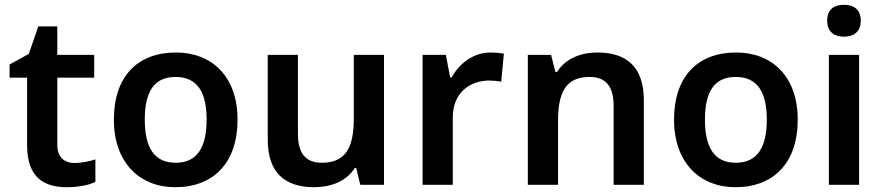

<svg xmlns="http://www.w3.org/2000/svg" viewBox="-20 -771 3684 801"><path d="M291 -91C249 -91 219 -115 219 -166V-447H373V-542H219V-661H140L100 -546L20 -502V-447H93V-165C93 -28 166 10 259 10C306 10 351 1 378 -12V-106C353 -98 322 -91 291 -91Z M971 -272C971 -452 864 -552 714 -552C554 -552 455 -452 455 -272C455 -92 563 10 711 10C871 10 971 -92 971 -272ZM584 -272C584 -387 622 -450 712 -450C803 -450 842 -387 842 -272C842 -157 803 -92 713 -92C622 -92 584 -157 584 -272Z M1582 -542H1456V-277C1456 -158 1424 -92 1323 -92C1254 -92 1223 -132 1223 -213V-542H1097V-188C1097 -50 1169 10 1291 10C1359 10 1425 -14 1460 -70H1466L1483 0H1582Z M2027 -552C1953 -552 1896 -505 1864 -448H1858L1840 -542H1743V0H1869V-281C1869 -386 1942 -435 2022 -435C2036 -435 2058 -433 2071 -430L2082 -547C2068 -550 2044 -552 2027 -552Z M2472 -552C2404 -552 2339 -527 2304 -471H2297L2279 -542H2182V0H2308V-265C2308 -384 2339 -450 2440 -450C2509 -450 2540 -409 2540 -328V0H2666V-353C2666 -493 2593 -552 2472 -552Z M3308 -272C3308 -452 3201 -552 3051 -552C2891 -552 2792 -452 2792 -272C2792 -92 2900 10 3048 10C3208 10 3308 -92 3308 -272ZM2921 -272C2921 -387 2959 -450 3049 -450C3140 -450 3179 -387 3179 -272C3179 -157 3140 -92 3050 -92C2959 -92 2921 -157 2921 -272Z M3501 -751C3462 -751 3431 -734 3431 -685C3431 -636 3462 -618 3501 -618C3539 -618 3571 -636 3571 -685C3571 -734 3539 -751 3501 -751ZM3564 -542H3438V0H3564Z"/></svg>

Font: Noto Sans Vithkuqi SemiBold
Style: Regular
Weight: 600
Version: Version 1.001